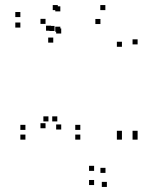

<svg xmlns="http://www.w3.org/2000/svg" viewBox="-20 -542 660 759"><path d="M524 10V-10H504V10ZM524 -5V-25H504V-5ZM462 -5V-25H442V-5ZM462 10V-10H442V10ZM397 141.5V121.5H377V141.5ZM352 133.5V113.5H332V133.5ZM352 189.5V169.5H332V189.5ZM402.5 197V177H382.5V197ZM524 10V-10H504V10ZM524 -366.5V-386.5H504V-366.5ZM396.5 -502V-522H376.5V-502ZM195.5 -419.5V-439.5H175.5V-419.5ZM190.5 -373.5V-393.5H170.5V-373.5ZM377 -447V-467H357V-447ZM462 -357V-377H442V-357ZM462 10V-10H442V10ZM297.5 10V-10H277.5V10ZM297.5 -28.5V-48.5H277.5V-28.5ZM206.5 -62V-82H186.5V-62ZM222 -30V-50H202V-30ZM222 -409.5V-429.5H202V-409.5ZM218.5 -416.5V-436.5H198.5V-416.5ZM218.5 -497V-517H198.5V-497ZM208.5 -502V-522H188.5V-502ZM60.5 -474.5V-494.5H40.5V-474.5ZM60.5 -433V-453H40.5V-433ZM182 -420.5V-440.5H162V-420.5ZM160 -447.5V-467.5H140V-447.5ZM160 -35V-55H140V-35ZM171.5 -62V-82H151.5V-62ZM80.5 -28.5V-48.5H60.5V-28.5ZM80.5 10V-10H60.5V10Z"/></svg>

Font: Monaspace Xenon Dots Var
Style: Regular
Weight: 400
Designer: Riley Cran and the Lettermatic Team
Version: Version 1.100 (Monaspace Xenon Dots)